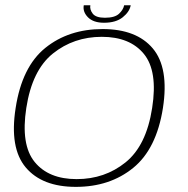

<svg xmlns="http://www.w3.org/2000/svg" viewBox="-20 -706 713 730"><path d="M268.5 4.5Q140 4.5 77.8 -69.5Q15.5 -143.5 39.5 -295.5Q63.5 -452 152.2 -523.8Q241 -595.5 370 -595.5Q499 -595.5 561 -521.8Q623 -448 599.5 -295.5Q575 -139.5 486.2 -67.5Q397.5 4.5 268.5 4.5ZM271.5 -25Q378.5 -25 457.5 -88.8Q536.5 -152.5 558.5 -295.5Q580.5 -435.5 527.2 -500.8Q474 -566 367 -566Q260.5 -566 181.2 -502.5Q102 -439 80 -295.5Q58.5 -155.5 111.8 -90.2Q165 -25 271.5 -25ZM375.5 -619.5Q335 -619.5 314.5 -640.2Q294 -661 298.5 -686H323.5Q320.5 -670 332.5 -654.2Q344.5 -638.5 379 -638.5Q416.5 -638.5 432.8 -654Q449 -669.5 452 -686H477Q472.5 -661 446.5 -640.2Q420.5 -619.5 375.5 -619.5Z"/></svg>

Font: Anybody ExtraExpanded ExtraLight
Style: Italic
Weight: 200
Width: 8
Italic angle: -10°
Designer: Tyler Finck
Foundry: Etcetera Type Company
Version: Version 1.010; ttfautohint (v1.8.3) -l 8 -r 50 -G 200 -x 14 